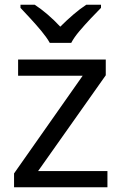

<svg xmlns="http://www.w3.org/2000/svg" viewBox="-20 -786 510 806"><path d="M431 0H39V-58L327 -468H56V-536H424V-470L140 -68H431ZM189 -606Q176 -629 154 -655.5Q132 -682 108 -708Q84 -734 66 -753V-766H126Q152 -749 180 -725Q208 -701 233 -674Q260 -701 288 -725Q316 -749 342 -766H404V-753Q385 -734 360.5 -708Q336 -682 313.5 -655.5Q291 -629 279 -606Z"/></svg>

Font: Noto Sans Old Turkic
Style: Regular
Weight: 400
Designer: Monotype Design Team
Foundry: Monotype Imaging Inc.
Version: Version 2.003; ttfautohint (v1.8.4.7-5d5b)